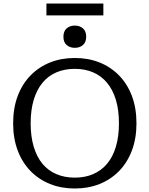

<svg xmlns="http://www.w3.org/2000/svg" viewBox="-20 -1059 853 1096"><path d="M407 17Q330 17 266 -8.5Q202 -34 154.5 -82.5Q107 -131 81 -200Q55 -269 55 -355Q55 -442 81 -511Q107 -580 154.5 -628.5Q202 -677 266 -702.5Q330 -728 407 -728Q484 -728 548 -702.5Q612 -677 659.5 -628.5Q707 -580 733 -511Q759 -442 759 -355Q759 -269 733 -200Q707 -131 659.5 -82.5Q612 -34 548 -8.5Q484 17 407 17ZM407 -45Q465 -45 511.5 -65Q558 -85 591 -124Q624 -163 641.5 -221.5Q659 -280 659 -355Q659 -431 641.5 -489Q624 -547 591 -586.5Q558 -626 511.5 -646Q465 -666 407 -666Q349 -666 302 -646Q255 -626 222.5 -586.5Q190 -547 172.5 -489Q155 -431 155 -355Q155 -280 172.5 -221.5Q190 -163 222.5 -124Q255 -85 302 -65Q349 -45 407 -45ZM407 -786Q379 -786 360.5 -802Q342 -818 342 -849Q342 -881 360.5 -897Q379 -913 407 -913Q435 -913 453.5 -897Q472 -881 472 -849Q472 -818 453.5 -802Q435 -786 407 -786ZM245 -1039H570V-971H245Z"/></svg>

Font: Roboto Serif
Style: Regular
Weight: 400
Designer: Greg Gazdowicz
Foundry: Commercial Type
Version: Version 1.008